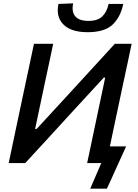

<svg xmlns="http://www.w3.org/2000/svg" viewBox="-20 -975 823 1148"><path d="M504 -782.5Q404.5 -782.5 359 -828.8Q313.5 -875 329.5 -951.5L417.5 -955Q407 -905 430 -877.5Q453 -850 508.5 -850Q564.5 -850 591.8 -877Q619 -904 629.5 -951.5H717Q700.5 -872 652.5 -827.2Q604.5 -782.5 504 -782.5ZM32 0Q44.5 -58.5 55.8 -113Q67 -167.5 81.5 -235L132 -473Q146.5 -541.5 158.5 -597.2Q170.5 -653 183 -713H298Q285.5 -654.5 273.8 -598.8Q262 -543 247 -474L190 -204H199L380 -400.5Q449 -476 520 -553.2Q591 -630.5 666.5 -713H767Q754.5 -654 742.8 -597.8Q731 -541.5 716 -473L665.5 -235Q657.5 -197 650.5 -164Q643.5 -131 637 -99.5H734Q719.5 -67 704.5 -34.5Q689.5 -2 675.5 29Q662 59.5 647.8 90.8Q633.5 122 619 153H519.5L585.5 0H501Q513.5 -58.5 525 -113Q536.5 -167.5 550.5 -234L609 -511H600.5L415.5 -310Q332 -218.5 263.5 -144Q195 -69.5 131 0Z"/></svg>

Font: Commissioner Medium
Style: Italic
Weight: 500
Italic angle: -12°
Designer: Kostas Bartsokas
Foundry: Kostas Bartsokas
Version: Version 1.000; ttfautohint (v1.8.3)